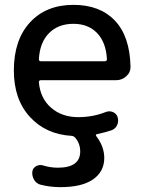

<svg xmlns="http://www.w3.org/2000/svg" viewBox="-20 -550 619 790"><path d="M282 -452Q220 -452 182 -414Q144 -376 140 -307Q140 -298 148 -298H411Q420 -298 420 -307Q416 -376 379.5 -414Q343 -452 282 -452ZM275 9Q169 3 103 -69Q37 -141 37 -260Q37 -386 103.5 -458Q170 -530 282 -530Q391 -530 452.5 -465.5Q514 -401 517 -277Q518 -253 500 -236.5Q482 -220 458 -220H148Q140 -220 140 -211Q146 -145 190.5 -106.5Q235 -68 302 -68Q362 -68 415 -89Q430 -95 444.5 -89Q459 -83 464 -68Q469 -51 462 -35.5Q455 -20 439 -14Q412 -5 379 2Q372 4 376 10Q409 53 409 100Q409 156 363 188Q317 220 229 220Q186 220 147 210Q130 206 120.5 190Q111 174 113 156Q115 141 129 133.5Q143 126 158 131Q188 140 218 140Q310 140 310 73Q310 41 290 17Q282 9 275 9Z"/></svg>

Font: Rounded Mplus 1c Medium
Style: Regular
Weight: 500
Version: Version 1.059.20150529